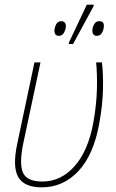

<svg xmlns="http://www.w3.org/2000/svg" viewBox="-20 -795 498 825"><path d="M159 10Q84 10 58.5 -34Q33 -78 54 -177L128 -527H154L80 -179Q62 -92 78.5 -53.5Q95 -15 162 -15Q242 -15 300.5 -81Q359 -147 381 -268Q395 -347 396.5 -413Q398 -479 393 -527H418Q424 -479 422.5 -412Q421 -345 407 -267Q383 -131 317.5 -60.5Q252 10 159 10ZM275 -606 277 -614 353 -775H383L382 -768L294 -606ZM233 -641Q222 -641 217.5 -648.5Q213 -656 214 -666Q215 -679 222 -691.5Q229 -704 244 -704Q254 -704 259 -697Q264 -690 263 -679Q261 -665 254 -653Q247 -641 233 -641ZM396 -641Q385 -641 380.5 -648.5Q376 -656 377 -667Q378 -679 385 -691.5Q392 -704 407 -704Q429 -704 426 -679Q425 -665 417.5 -653Q410 -641 396 -641Z"/></svg>

Font: Noto Sans SemiCondensed Thin
Style: Italic
Weight: 100
Width: 4
Italic angle: -12°
Designer: Monotype Design Team
Foundry: Monotype Imaging Inc.
Version: Version 2.013; ttfautohint (v1.8.4.7-5d5b)